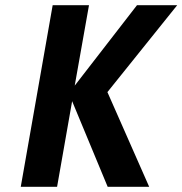

<svg xmlns="http://www.w3.org/2000/svg" viewBox="-20 -720 703 740"><path d="M60 0 183 -700H323L268 -390L508 -700H663L394 -365L555 0H395L258 -330L200 0Z"/></svg>

Font: Scada
Style: Bold Italic
Weight: 700
Italic angle: -10°
Version: Version 4.000